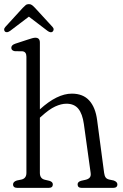

<svg xmlns="http://www.w3.org/2000/svg" viewBox="-27 -914 597 934"><path d="M167 -707V-382Q251 -458.5 322.5 -458.5Q377 -458.5 407.2 -425Q437.5 -391.5 445.5 -329.5L479.5 -73Q481.5 -58.5 486.8 -51Q492 -43.5 504.5 -40.5L526 -36Q544 -29.5 544 -17Q544 0 523 0H371Q350.5 0 350.5 -17Q350.5 -29.5 367.5 -34.5L389.5 -39.5Q402.5 -42.5 409.2 -50Q416 -57.5 414 -72.5L381 -310.5Q374 -360.5 354 -385Q334 -409.5 296 -409.5Q271 -409.5 241.2 -395.8Q211.5 -382 175 -348.5L167 -341.5V-73Q167 -45 191.5 -39.5L213 -34.5Q230 -29.5 230 -17Q230 0 209.5 0H58Q36.5 0 36.5 -17Q36.5 -30 55 -36L77 -40.5Q101.5 -46 101.5 -73V-638Q101.5 -662.5 82 -664.5L45 -665Q28 -668 28 -681.5Q28 -695 47.5 -701.5L108.5 -721.5Q121 -725.5 129.5 -728Q138 -730.5 145 -730.5Q167 -730.5 167 -707ZM229 -760Q219.5 -752.5 204 -764L113.5 -833L22.5 -764Q7 -753 -2.5 -760Q-6.5 -763.5 -6.8 -770Q-7 -776.5 -1 -783L83.5 -875.5Q91.5 -884 97.8 -889Q104 -894 113.5 -894Q122.5 -894 129 -889Q135.5 -884 143.5 -875.5L228.5 -783Q234.5 -776.5 233.8 -770Q233 -763.5 229 -760Z"/></svg>

Font: Fraunces 72pt SuperSoft Light
Style: Regular
Weight: 300
Version: Version 1.000;[0bf87f6ff]